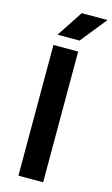

<svg xmlns="http://www.w3.org/2000/svg" viewBox="-142 -999 612 1050"><g transform="rotate(15 164.5 -474.0)"><path d="M78.5 0V-740H218.5V0ZM85.5 -800 183 -948H329L210 -800Z"/></g></svg>

Font: Encode Sans SC SemiExpanded SemiBold
Style: Regular
Weight: 600
Width: 6
Designer: Multiple Designers
Foundry: Impallari Type
Version: Version 3.002